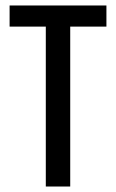

<svg xmlns="http://www.w3.org/2000/svg" viewBox="-20 -680 423 700"><path d="M147 0V-660H236V0ZM15 -583V-660H368V-583Z"/></svg>

Font: Bricolage Grotesque 36pt Condensed
Style: Regular
Weight: 400
Width: 3
Designer: Mathieu Triay
Foundry: Atelier Triay
Version: Version 1.001;gftools[0.9.33.dev8+g029e19f]